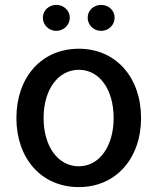

<svg xmlns="http://www.w3.org/2000/svg" viewBox="-20 -753 642 784"><path d="M302 11C454 11 556 -107 556 -271C556 -436 454 -554 302 -554C148 -554 47 -436 47 -271C47 -107 148 11 302 11ZM155 -681C155 -651 179 -627 210 -627C240 -627 265 -651 265 -681C265 -710 240 -733 210 -733C179 -733 155 -710 155 -681ZM158 -271C158 -387 217 -468 302 -468C386 -468 444 -388 444 -271C444 -156 386 -74 302 -74C216 -74 158 -156 158 -271ZM338 -681C338 -651 362 -627 393 -627C424 -627 448 -651 448 -681C448 -710 424 -733 393 -733C362 -733 338 -710 338 -681Z"/></svg>

Font: Wafeq Medium
Style: Regular
Weight: 500
Designer: Rasmus Andersson & Azza Alameddine
Foundry: Google & TypeTogether
Version: Version 3.000;January 28, 2025;FontCreator 15.0.0.3014 64-bi